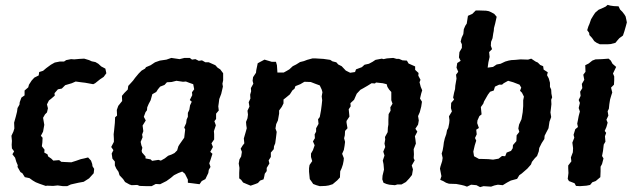

<svg xmlns="http://www.w3.org/2000/svg" viewBox="-20 -752 2596 789"><path d="M174 11 168 12 142 3 127 -3 115 -10 101 -20 82 -24 72 -40 64 -45 52 -66 53 -73 47 -87 42 -104 31 -118 38 -130 29 -142 28 -157 29 -173 27 -194 35 -211 39 -224 38 -248 45 -273 50 -293 52 -308 60 -322 61 -332 68 -351 81 -360V-380L96 -393L99 -404L110 -421L121 -433L139 -442L141 -456L157 -461L170 -472L189 -486L205 -495L225 -499H243L252 -505L272 -509L285 -508L307 -510L326 -511L346 -505L357 -500L372 -497L384 -490L396 -479L413 -470L417 -451L406 -436L391 -426L371 -410L363 -406L330 -412L313 -414L291 -417L275 -410L248 -402L234 -388L218 -385L204 -369L205 -359L190 -346L181 -339L173 -323L177 -307L173 -290L165 -282L157 -268L162 -239L157 -211L148 -194L155 -186L154 -166L152 -151L163 -137L162 -125L175 -118L178 -109L191 -100L199 -92L223 -94L232 -87L251 -86L273 -85L292 -91L312 -98L326 -101L342 -105L354 -92L359 -78L360 -69L367 -58L365 -40L346 -19L324 -5L302 -1L271 6L256 13H239L217 10L198 12Z M603 13H585L554 12L544 8L521 9L512 6L494 -4L486 -16L471 -32L467 -46L458 -59L452 -72V-88L442 -100L439 -121L446 -135L437 -148L448 -169V-181L447 -200L449 -217L452 -247L453 -270L461 -277L460 -300L466 -317L482 -337L481 -358L491 -370L505 -384L507 -399L518 -411L527 -421L535 -432L550 -450L562 -462L576 -470L580 -476L599 -484L617 -496L637 -503L664 -507L684 -514L718 -509L738 -514H760L769 -507L783 -509L797 -502L810 -504L824 -496H838L865 -484L874 -474L885 -467L897 -451V-422L894 -408L896 -396L889 -366L881 -345L879 -329L877 -315L879 -298L868 -285V-263L861 -254L867 -237L859 -213L860 -201V-179L849 -163L855 -148L844 -128L853 -120L845 -95L840 -81L845 -66L838 -54L836 -41L824 -16L809 -8L800 5L769 1L752 -1V-14L740 -38L729 -47L713 -41L695 -32L682 -21L664 -8L638 5L620 4ZM605 -91 631 -95 641 -92 657 -101 671 -112 685 -117 697 -123 708 -134 713 -151 718 -159 732 -179 737 -186 741 -220 737 -228 745 -246 747 -261 752 -272V-288L758 -301L761 -319L768 -334L760 -341L770 -361L769 -373L778 -385L774 -406L757 -412L744 -417L732 -416L705 -420L685 -415L666 -414L656 -403L638 -396L629 -385L622 -374L606 -365L599 -340L591 -325L585 -311L584 -299L578 -291L571 -272L579 -257L566 -236L569 -213L564 -199L566 -188L558 -169L561 -155L565 -145L562 -132L564 -125L578 -109V-101L599 -97Z M1120 -454H1146L1157 -460L1169 -467L1183 -480L1197 -487L1213 -497L1229 -501L1242 -506L1264 -512H1276L1309 -510L1337 -506L1346 -500L1362 -496L1370 -487L1384 -480L1401 -462L1419 -453L1439 -456L1443 -467L1467 -476L1478 -486L1496 -490L1511 -498L1523 -506L1549 -511L1556 -509L1570 -512L1596 -514L1610 -510H1620L1634 -504L1652 -503L1659 -491L1668 -487L1686 -479V-465L1700 -452L1699 -441L1708 -424L1704 -414L1709 -395L1715 -381L1711 -368L1706 -347L1714 -334L1711 -314L1705 -291L1698 -275L1701 -257L1698 -240L1687 -223L1695 -211L1685 -192L1687 -180L1689 -162L1680 -139L1681 -118L1680 -102L1684 -93L1672 -72L1677 -56L1673 -33L1662 -19L1648 -4L1630 6H1613L1603 9L1580 7L1568 4L1556 -1L1551 -15L1552 -30L1558 -55L1556 -78L1553 -92L1560 -113L1555 -129L1563 -148L1560 -162L1563 -179L1562 -189L1573 -209L1574 -228L1576 -240V-260L1577 -283L1585 -297L1584 -311L1593 -326L1588 -340V-357V-374L1579 -384L1572 -395L1569 -406L1553 -410L1525 -413L1521 -409L1507 -410L1491 -400L1472 -389L1461 -383L1446 -367L1442 -358L1435 -342L1420 -328L1421 -315L1413 -303L1416 -273L1404 -255V-248L1408 -225L1398 -214L1397 -196L1394 -184L1398 -169L1396 -153L1393 -136L1386 -120L1393 -102L1392 -91L1389 -76L1384 -61L1378 -48L1377 -23L1366 -11L1347 5L1331 10L1318 12L1294 13L1280 9L1267 4L1261 -5L1253 -16L1250 -46V-61L1252 -74L1263 -90L1258 -107V-121L1266 -135L1273 -155L1266 -171L1274 -184L1273 -200L1279 -211V-225L1289 -243L1287 -262L1294 -271L1299 -298L1302 -321L1304 -340L1302 -356L1305 -373L1302 -384L1294 -401L1275 -408L1257 -415L1231 -416L1214 -406L1194 -398L1190 -387L1182 -381L1171 -364L1154 -350L1145 -343V-327L1138 -313L1127 -298V-285L1122 -257L1115 -242L1112 -224L1117 -210L1114 -185L1111 -163L1106 -151L1105 -139L1093 -125V-107L1084 -93L1087 -80L1076 -62V-49L1068 -38L1066 -27L1063 -15L1049 -10L1040 0L1030 4L1010 11L993 4L979 -2L971 -13L963 -19V-42L964 -62L961 -80L964 -97L971 -109L974 -128L969 -141L977 -154L984 -163L982 -183L989 -207L994 -225L992 -238L991 -251L997 -266L999 -281L997 -297L1005 -314L1002 -332L1009 -347L1008 -363L1012 -377L1011 -390L1021 -408L1018 -420L1020 -435L1032 -453L1033 -463L1039 -492L1050 -498L1067 -507L1097 -498H1114L1118 -484Z M1967 13 1953 17 1938 9 1916 7 1899 15 1888 11 1876 8 1855 4 1825 3 1813 -1 1801 -8 1789 -13 1794 -28 1788 -59 1790 -68 1797 -90 1799 -103 1795 -121 1799 -134 1802 -151 1804 -167 1808 -184 1814 -201 1817 -217 1822 -226 1826 -246 1827 -258 1825 -274 1837 -294 1833 -308 1834 -329 1846 -343 1842 -351 1846 -371 1850 -386 1851 -400 1856 -429 1854 -445 1863 -457 1856 -474 1859 -493 1873 -502 1866 -516 1868 -538 1878 -555V-570L1873 -581L1877 -597L1884 -612L1886 -632L1892 -646L1898 -655L1903 -687L1921 -695L1935 -709H1949L1978 -708L1989 -706L1998 -702L2011 -695L2021 -683L2015 -656L2010 -637L2009 -625L2007 -615L2004 -595L1998 -580L1997 -564L2002 -550L1990 -538L1992 -518L1987 -496L1984 -474L2006 -477L2021 -487L2037 -490L2056 -499L2070 -503L2081 -505L2098 -506L2119 -508L2150 -507L2163 -511L2181 -499L2190 -495L2200 -485L2212 -480L2214 -466L2231 -455L2228 -443L2235 -430L2240 -412V-395L2245 -384L2246 -367L2249 -352L2245 -342L2246 -324L2244 -306L2242 -290L2245 -271L2238 -252L2234 -225L2224 -206L2218 -194L2217 -181L2206 -164L2196 -144L2194 -130L2187 -111L2178 -102L2166 -87L2162 -76L2147 -59L2124 -39L2114 -32L2105 -17L2079 -10L2064 -2L2046 9L2026 7L2012 10L1998 15ZM2006 -96 2029 -100 2043 -111 2056 -110 2062 -125 2080 -132 2087 -143 2088 -156 2102 -172 2103 -196 2114 -210 2110 -224 2113 -240 2123 -262 2128 -291 2129 -304 2130 -316V-340L2133 -355L2125 -371L2117 -379L2122 -392L2115 -404L2089 -414L2068 -420L2050 -410L2043 -404H2031L2014 -396L2009 -380L1994 -375L1985 -363L1969 -335L1966 -326L1956 -312L1959 -282L1950 -275L1942 -257L1941 -246L1948 -226L1937 -219L1939 -200L1932 -185L1937 -174L1931 -155L1925 -129L1928 -110L1948 -99H1955L1987 -98Z M2445 -570 2432 -576 2422 -583 2413 -596 2402 -608 2401 -617 2393 -628 2398 -644 2402 -653 2409 -673 2418 -688 2426 -700 2440 -712 2452 -717 2469 -725 2477 -732 2488 -729 2502 -727 2522 -726 2528 -713 2538 -703 2547 -691 2551 -684 2554 -670 2556 -660 2552 -645 2546 -624 2540 -606 2525 -595 2518 -587 2509 -576 2490 -571 2476 -570ZM2363 13 2347 12 2341 1 2318 -8 2313 -17 2316 -41 2315 -61V-72L2328 -89L2326 -105L2334 -126L2335 -143L2332 -166L2340 -186L2337 -198L2344 -221L2355 -230L2352 -244L2355 -259L2358 -275L2363 -294L2358 -308L2363 -329L2358 -341L2366 -358L2364 -375L2373 -390L2371 -407L2381 -424L2377 -445L2386 -457L2385 -484L2399 -491L2414 -503L2427 -508L2454 -509L2481 -511L2490 -503L2497 -490L2512 -477L2499 -450L2504 -438V-422L2503 -404L2491 -392L2496 -372L2492 -360L2487 -343L2484 -324L2482 -305L2477 -295L2480 -277L2472 -260L2477 -248L2472 -230L2465 -214L2471 -206L2466 -192L2468 -170L2461 -158L2458 -132L2454 -111L2460 -101L2454 -78L2448 -67V-48L2447 -24L2428 -8L2414 -3L2405 8L2390 11Z"/></svg>

Font: Winky Rough Medium
Style: Italic
Weight: 500
Italic angle: -8.97852°
Designer: Simon Atzbach
Foundry: typofactur
Version: Version 1.206; ttfautohint (v1.8.4.7-5d5b)